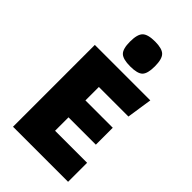

<svg xmlns="http://www.w3.org/2000/svg" viewBox="-259 -953 1037 1037"><g transform="rotate(45 259.5 -434.0)"><path d="M235.6 -247.9V-145.3H480.2V0H59.6V-625H483.3L461.4 -479.7H235.6V-377.1H444.5V-247.9ZM276.7 -677.8Q221.4 -677.8 201.3 -697.4Q181.2 -717 181.2 -772Q181.2 -827.9 201.5 -848Q221.7 -868.2 276.9 -868.2Q330.7 -868.2 350.8 -848Q370.9 -827.7 370.9 -771.7Q370.9 -717.2 351.7 -697.5Q332.4 -677.8 276.7 -677.8Z"/></g></svg>

Font: Changa
Style: Regular
Weight: 400
Designer: Eduardo Rodriguez Tunni
Foundry: Eduardo Rodriguez Tunni
Version: Version 3.003